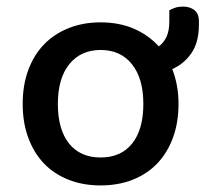

<svg xmlns="http://www.w3.org/2000/svg" viewBox="-20 -550 641 584"><path d="M523 -234Q523 -177 506 -131Q489 -85 458.5 -53Q428 -21 384 -3.5Q340 14 286 14Q232 14 188 -3.5Q144 -21 113.5 -53Q83 -85 66 -131Q49 -177 49 -234Q49 -291 66 -337Q83 -383 114 -415Q145 -447 189 -464.5Q233 -482 286 -482Q342 -482 386.5 -463Q431 -444 463 -409Q477 -419 486 -437Q495 -455 495 -485V-519Q505 -524 514.5 -527Q524 -530 537 -530Q557 -530 571 -519.5Q585 -509 585 -485V-475Q585 -421 562 -388Q539 -355 504 -340Q523 -291 523 -234ZM286 -398Q226 -398 191 -355Q156 -312 156 -234Q156 -156 190 -113.5Q224 -71 286 -71Q348 -71 382 -113.5Q416 -156 416 -234Q416 -311 381.5 -354.5Q347 -398 286 -398Z"/></svg>

Font: Baloo Thambi 2 Medium
Style: Regular
Weight: 500
Designer: Aadarsh Rajan and Ek Type
Foundry: Ek Type
Version: Version 1.640;hotconv 1.0.111;makeotfexe 2.5.65597; ttfautoh